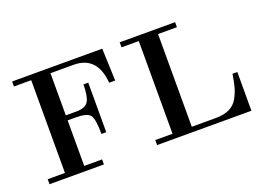

<svg xmlns="http://www.w3.org/2000/svg" viewBox="-81 -706 1234 899"><g transform="rotate(-20 536.0 -256.0)"><path d="M33 0V-25H119V-487H33V-512H482L488 -351H458Q447 -487 330 -487H215V-277H268Q313 -277 327.5 -301.5Q342 -326 342 -385H366V-138H342Q342 -211 327.5 -231.5Q313 -252 254 -252H215V-25H304V0ZM569 0V-25H655V-487H569V-512H845V-487H751V-25H872Q912 -25 939.5 -38.5Q967 -52 981.5 -79Q996 -106 1002.5 -130.5Q1009 -155 1015 -193H1039V0Z"/></g></svg>

Font: Justus
Style: Versalitas
Weight: 400
Version: Version 001.001